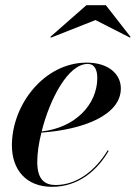

<svg xmlns="http://www.w3.org/2000/svg" viewBox="-20 -712 524 742"><path d="M349 -634.5 482.5 -566.5 484.5 -569.5 389 -692H314L174.5 -569.5L177 -566.5ZM124 -86C124 -118.5 129.5 -158.5 140 -199.5C306 -211.5 447 -268.5 447 -370C447 -426.5 398.5 -470 315 -470C152 -470 26 -309 26 -150C26 -57.5 79.5 10 181.5 10C285.5 10 357.5 -56 400 -129L396 -131C348.5 -52 276.5 3 195 3C153.5 3 124 -17.5 124 -86ZM319 -465C347.5 -465 356 -438.5 356 -411C356 -307.5 270 -218 141 -204C172 -328 242.5 -465 319 -465Z"/></svg>

Font: Bodoni* 36pt Medium
Style: Italic
Weight: 500
Italic angle: -13°
Version: Version 2.3